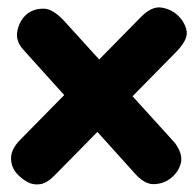

<svg xmlns="http://www.w3.org/2000/svg" viewBox="-20 -604 519 513"><path d="M127 -136.5Q106.5 -115 88 -112Q69.5 -109 54.2 -117.2Q39 -125.5 27 -138Q9.5 -156.5 9.5 -181.2Q9.5 -206 35 -231.5L358.5 -560.5Q387 -588.5 413.2 -583.5Q439.5 -578.5 456 -562Q475 -543.5 478.8 -520.2Q482.5 -497 448.5 -463ZM339 -142 42.5 -471Q20 -495.5 27 -524.2Q34 -553 54.5 -568.5Q72 -581 96.8 -580.8Q121.5 -580.5 152 -547.5L447 -222.5Q469.5 -192 463 -167.5Q456.5 -143 434 -126Q415.5 -112.5 390.5 -112Q365.5 -111.5 339 -142Z"/></svg>

Font: Edu SA Hand Cursive
Style: Regular
Weight: 400
Designer: Tina and Corey Anderson, Eben Sorkin, Mirko Velimirovic
Foundry: Google for Education
Version: Version 2.000